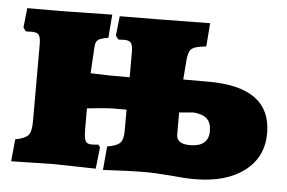

<svg xmlns="http://www.w3.org/2000/svg" viewBox="-42 -564 942 631"><g transform="rotate(5 428.5 -248.5)"><path d="M845 -162Q845 -83 784.5 -37Q724 9 620 9Q586 9 539 4Q485 0 463 0Q408 0 318 5L325 -73Q356 -78 367 -89Q378 -100 378 -128V-199H337Q311 -199 248 -192V-128Q248 -95 253 -85Q258 -75 273 -75Q291 -75 295 -77L302 -68L294 3L154 0L15 3L22 -70Q54 -76 64.5 -88Q75 -100 75 -133V-388Q75 -411 69 -419Q63 -427 46 -427Q42 -427 35 -426.5Q28 -426 25 -427L17 -439L24 -503H132L304 -506L298 -429Q272 -425 264 -418.5Q256 -412 255 -395L250 -308L314 -306H379V-388Q379 -411 373 -419Q367 -427 350 -427Q347 -427 340 -426.5Q333 -426 330 -427L322 -439L329 -503Q417 -503 627 -506L621 -429Q595 -426 583 -421.5Q571 -417 566.5 -407.5Q562 -398 560 -378L555 -314H639Q845 -314 845 -162ZM657 -152Q657 -180 642.5 -193.5Q628 -207 597 -209L551 -205V-132Q551 -101 596 -101Q626 -101 641.5 -114Q657 -127 657 -152Z"/></g></svg>

Font: Alegreya SC Black
Style: Regular
Weight: 900
Designer: Juan Pablo del Peral
Foundry: Huerta Tipografica
Version: Version 2.007; ttfautohint (v1.6)